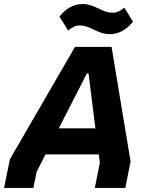

<svg xmlns="http://www.w3.org/2000/svg" viewBox="-44 -930 722 950"><path d="M499 -761C546 -761 584 -785 614 -823L571 -892C549 -875 536 -867 513 -867C487 -867 466 -877 441 -889C415 -901 394 -910 365 -910C318 -910 280 -886 250 -848L293 -779C315 -796 328 -804 351 -804C377 -804 398 -794 423 -782C449 -770 470 -761 499 -761ZM-24 0H121L137 -79L181 -166H445L450 -124L425 0H576L602 -131L508 -698H327L5 -142ZM247 -295 386 -567H394L428 -295Z"/></svg>

Font: Braiins Sans
Style: Bold Italic
Weight: 700
Italic angle: -11.31°
Designer: Mike Abbink, Paul van der Laan, Pieter van Rosmalen, Jiri Chlebus, Lubos Buracinsky
Foundry: Bold Monday, Sudetype
Version: Version 1.000;hotconv 1.0.109;makeotfexe 2.5.65596